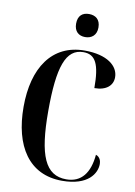

<svg xmlns="http://www.w3.org/2000/svg" viewBox="-100 -992 752 1066"><g transform="rotate(10 275.5 -459.0)"><path d="M314 -798C350 -798 378 -819 378 -863C378 -909 350 -928 314 -928C278 -928 252 -909 252 -863C252 -819 278 -798 314 -798ZM326 10C473 10 517 -65 517 -118C517 -132 512 -157 487 -165C478 -62 433 -2 348 -2C229 -2 184 -108 184 -358C184 -608 221 -714 320 -714C389 -714 414 -662 414 -528C483 -528 517 -562 517 -607C517 -671 452 -724 326 -724C141 -724 45 -577 45 -358C45 -137 139 10 326 10Z"/></g></svg>

Font: Noto Serif Display ExtraCondensed
Style: Bold
Weight: 700
Width: 2
Designer: Monotype Design Team
Foundry: Monotype Imaging Inc.
Version: Version 2.009